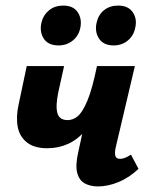

<svg xmlns="http://www.w3.org/2000/svg" viewBox="-20 -661 540 689"><path d="M150 -129Q103 -129 76.5 -150Q50 -171 43.5 -206.5Q37 -242 47 -287L76 -424H210L189 -329Q179 -280 186 -255Q193 -230 223 -230Q242 -230 259 -244Q276 -258 293.5 -299.5Q311 -341 328 -424H383Q366 -343 342.5 -287Q319 -231 289.5 -196Q260 -161 225 -145Q190 -129 150 -129ZM332 8Q304 8 284 -3Q264 -14 257 -41Q250 -68 261 -116L328 -424H464L395 -131Q391 -112 394 -101.5Q397 -91 411 -91Q418 -91 427 -94Q436 -97 450 -106L477 -55Q443 -23 405 -7.5Q367 8 332 8ZM190 -498Q153 -498 137 -522.5Q121 -547 129 -581Q136 -608 156.5 -624.5Q177 -641 207 -641Q243 -641 259 -617Q275 -593 268 -560Q262 -532 240.5 -515Q219 -498 190 -498ZM388 -498Q351 -498 335 -523Q319 -548 327 -581Q333 -608 353.5 -624.5Q374 -641 404 -641Q440 -641 456.5 -617Q473 -593 465 -560Q459 -532 438 -515Q417 -498 388 -498Z"/></svg>

Font: Ysabeau ExtraBold
Style: Italic
Weight: 800
Italic angle: -12°
Designer: Christian Thalmann (Catharsis Fonts)
Version: Version 2.002